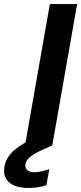

<svg xmlns="http://www.w3.org/2000/svg" viewBox="-106 -720 402 951"><path d="M18 0 141 -700H276L153 0ZM32 211Q-4 211 -33 200Q-62 189 -76 165Q-90 141 -84 105Q-79 78 -62 53Q-45 28 -9.5 4Q26 -20 85 -43L134 -63L153 0L98 25Q59 43 41 59Q23 75 20 93Q17 111 28.5 122Q40 133 64 133Q79 133 98 129Q117 125 138 118L124 197Q104 204 80.5 207.5Q57 211 32 211Z"/></svg>

Font: DM Sans 28pt
Style: Bold Italic
Weight: 700
Italic angle: -10°
Version: Version 4.004;gftools[0.9.30]